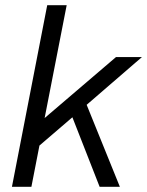

<svg xmlns="http://www.w3.org/2000/svg" viewBox="-20 -720 567 740"><path d="M26 0H101L132 -159L259 -268L364 0H442L314 -316L527 -500H427L152 -265L237 -700H162Z"/></svg>

Font: Uncut Sans
Style: Italic
Weight: 400
Italic angle: -11°
Designer: Kasper Nordkvist
Foundry: UNCUT.wtf
Version: Version 1.304;Glyphs 3.2 (3246)